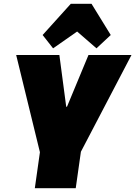

<svg xmlns="http://www.w3.org/2000/svg" viewBox="-20 -989 711 1009"><path d="M65 -700H292L328 -428H332L445 -700H671L397 -176H193ZM199 -254H414L378 0H163ZM204 -805 352 -969H461L562 -805L487 -735L319 -881H468L259 -735Z"/></svg>

Font: Pathway Extreme Condensed Black
Style: Italic
Weight: 900
Width: 3
Italic angle: -8°
Version: Version 1.001;gftools[0.9.26]